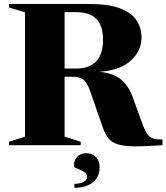

<svg xmlns="http://www.w3.org/2000/svg" viewBox="-20 -735 842 972"><path d="M25.5 -697.5V-715H428Q529 -715 587.5 -692.8Q646 -670.5 671.2 -632Q696.5 -593.5 696.5 -545.5Q696.5 -478 642.2 -428.2Q588 -378.5 482 -371.5Q555.5 -365 594.2 -331.2Q633 -297.5 653 -240L701.5 -106.5Q714 -72.5 726.2 -55.8Q738.5 -39 756.2 -33.8Q774 -28.5 802.5 -28.5V0Q713.5 6.5 658.8 5.8Q604 5 573.8 -5.2Q543.5 -15.5 527.5 -36.5Q511.5 -57.5 500 -91L437.5 -270.5Q420 -320.5 400 -333.5Q380 -346.5 350.5 -346.5H307V-43L388.5 -17.5V0H25.5V-17.5L106.5 -43V-672.5ZM364 -388Q501.5 -388 501.5 -533.5Q501.5 -604 468.2 -638.8Q435 -673.5 362.5 -673.5H307V-388ZM357 196Q392.5 194 406.8 184Q421 174 421 160Q421 147.5 410.8 139.2Q400.5 131 387.2 125.5Q374 120 364 115.2Q354 110.5 354 104Q354 76.5 371.2 58.5Q388.5 40.5 417.5 40.5Q445.5 40.5 465 59.5Q484.5 78.5 484.5 114Q484.5 138 473.2 160.8Q462 183.5 434 199Q406 214.5 357 216.5Z"/></svg>

Font: Newsreader Display
Style: Bold
Weight: 700
Designer: Hugues Gentile
Foundry: Production Type
Version: Version 1.001